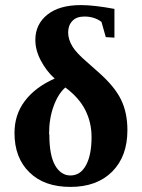

<svg xmlns="http://www.w3.org/2000/svg" viewBox="-20 -719 559 755"><path d="M430 -571 396 -573 379 -633Q351 -654 312 -654Q280 -654 264 -636Q248 -619 248 -591Q248 -564 265 -536Q281 -510 321 -476L366 -436Q431 -379 456 -327Q481 -276 481 -207Q481 -104 421 -44Q361 16 257 16Q154 16 96 -41Q37 -98 37 -196Q37 -268 77 -321Q118 -376 195 -410Q161 -441 140 -482Q119 -522 119 -562Q119 -624 167 -662Q214 -699 298 -699Q350 -699 430 -684ZM173 -193 174 -190Q174 -108 197 -68Q220 -29 257 -29Q296 -29 318 -69Q340 -109 340 -180Q340 -237 316 -285Q292 -334 237 -375Q209 -351 191 -302Q173 -253 173 -193Z"/></svg>

Font: Libra Serif Modern
Style: Bold
Weight: 700
Designer: Stefan Peev, Context Ltd
Foundry: Ascender Corporation
Version: Version 1.000